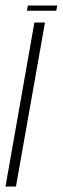

<svg xmlns="http://www.w3.org/2000/svg" viewBox="-34 -678 228 698"><path d="M64 -639H170.5L174 -658H67.5ZM-14 0H24L129.5 -596H91Z"/></svg>

Font: Anybody Condensed ExtraLight
Style: Italic
Weight: 250
Width: 3
Italic angle: -10°
Version: Version 1.113;gftools[0.9.25]